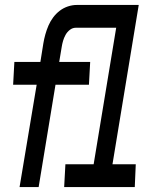

<svg xmlns="http://www.w3.org/2000/svg" viewBox="-20 -755 640 775"><path d="M59 0 128 -413H33L38 -505H143L155 -580Q158 -598 163 -616Q168 -634 175.5 -651.5Q183 -669 194.5 -684.5Q206 -700 221 -711.5Q236 -723 254 -729Q272 -735 290 -735H540L434 -92H528L524 0H239L244 -92H358L449 -643H286Q273 -643 262 -634.5Q251 -626 244.5 -614Q238 -602 234.5 -590Q231 -578 229 -565L219 -505H344L339 -413H204L136 0Z"/></svg>

Font: Iosevka Curly SmBdExObl
Style: Regular
Weight: 600
Width: 7
Italic angle: -9°
Monospace: yes
Designer: Belleve Invis
Foundry: Belleve Invis
Version: Version 11.1.0; ttfautohint (v1.8.3)